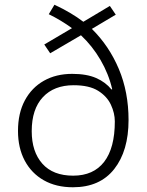

<svg xmlns="http://www.w3.org/2000/svg" viewBox="-20 -781 620 811"><path d="M210 -761Q281 -728 332 -689L444 -756L469 -719L368 -659Q441 -587 482 -489.5Q523 -392 523 -274Q523 -144 462.5 -67Q402 10 288 10Q217 10 165 -19.5Q113 -49 84.5 -102.5Q56 -156 56 -228Q56 -303 85 -357Q114 -411 165.5 -440Q217 -469 285 -469Q346 -469 386 -451.5Q426 -434 451 -403L454 -404Q439 -469 404.5 -528Q370 -587 322 -632L192 -556L167 -593L284 -662Q239 -695 186 -721ZM291 -421Q208 -421 161 -370.5Q114 -320 114 -227Q114 -140 159 -89.5Q204 -39 289 -39Q375 -39 420 -97.5Q465 -156 465 -268Q465 -303 448.5 -338.5Q432 -374 394.5 -397.5Q357 -421 291 -421Z"/></svg>

Font: Noto Sans Cherokee Light
Style: Regular
Weight: 300
Designer: Monotype Design Team
Foundry: Monotype Imaging Inc.
Version: Version 2.001; ttfautohint (v1.8.4.7-5d5b)